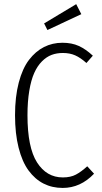

<svg xmlns="http://www.w3.org/2000/svg" viewBox="-20 -904 495 935"><path d="M351.1 -883.8 376 -835 210.9 -757.8 194.8 -790ZM284.2 -695.8Q329.6 -695.8 363.8 -680.2Q397.9 -664.6 432.1 -632.8L400.9 -597.2Q372.1 -623 345.9 -634.5Q319.8 -646 286.1 -646Q256.3 -646 231.4 -636.7Q206.5 -627.4 184.3 -605.2Q162.1 -583 146.7 -548.6Q131.3 -514.2 122.6 -461.9Q113.8 -409.7 113.8 -342.8Q113.8 -186 160.4 -113Q207 -40 286.1 -40Q323.7 -40 349.6 -53.7Q375.5 -67.4 404.8 -94.2L438 -58.1Q372.1 11.2 285.2 11.2Q233.9 11.2 192.1 -10Q150.4 -31.2 119.1 -73.7Q87.9 -116.2 70.6 -184.8Q53.2 -253.4 53.2 -342.8Q53.2 -432.6 71.3 -501.7Q89.4 -570.8 121.3 -612.5Q153.3 -654.3 194.3 -675Q235.4 -695.8 284.2 -695.8Z"/></svg>

Font: Fira Sans Compressed Light
Style: Regular
Weight: 300
Width: 1
Designer: Carrois Corporate & Edenspiekermann AG
Foundry: Carrois Corporate GbR & Edenspiekermann AG
Version: Version 4.203;PS 004.203;hotconv 1.0.88;makeotf.lib2.5.64775